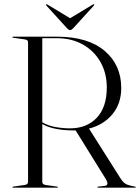

<svg xmlns="http://www.w3.org/2000/svg" viewBox="-20 -870 650 890"><path d="M542 -462Q542 -390.5 501.5 -341Q461 -291.5 392.5 -274L539 -42.5Q553.5 -20 570 -14Q586.5 -8 605.5 -5Q609.5 -4.5 609.5 -2.5Q609.5 0 606 0H435Q431.5 0 431.5 -2.5Q431.5 -4.5 435.5 -5L466 -8.5Q487.5 -11.5 470.5 -40L330.5 -265.5Q325 -265.5 318.5 -265.5Q277.5 -265.5 240.5 -272.5Q203.5 -279.5 176 -295V-27Q176 -14.5 192 -12.5L244.5 -5Q248.5 -4.5 248.5 -2.5Q248.5 0 245 0H41Q37.5 0 37.5 -2.5Q37.5 -4.5 41.5 -5L94 -12.5Q110 -14.5 110 -27V-675Q110 -685.5 94 -687.5L41.5 -695Q37.5 -695.5 37.5 -697.5Q37.5 -700 41 -700H243Q387.5 -700 464.8 -634.5Q542 -569 542 -462ZM176 -693V-303Q203.5 -287 237.8 -281Q272 -275 304 -275Q382 -275 428.5 -324Q475 -373 475 -464.5Q475 -530.5 446 -582Q417 -633.5 364.8 -663.2Q312.5 -693 243 -693ZM322 -742Q312 -730.5 305 -730.5Q298 -730.5 288 -742L195.5 -843.5Q192 -848 194 -850Q196 -851.5 200.5 -848.5L305 -785.5L409.5 -848.5Q414 -851.5 416 -850Q418 -848 414.5 -843.5Z"/></svg>

Font: Fraunces 144pt Light
Style: Regular
Weight: 300
Version: Version 1.000;[b76b70a41]